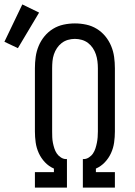

<svg xmlns="http://www.w3.org/2000/svg" viewBox="-89 -849 609 869"><path d="M69 0V-70H155V-86Q132 -96 114.5 -114.5Q97 -133 86.5 -156Q76 -179 72.5 -204Q69 -229 69 -254V-540Q69 -566 72.5 -591.5Q76 -617 86 -641Q96 -665 112.5 -685Q129 -705 151 -718.5Q173 -732 198.5 -737.5Q224 -743 250 -743Q276 -743 301.5 -737.5Q327 -732 349 -718.5Q371 -705 387.5 -685Q404 -665 414 -641Q424 -617 427.5 -591.5Q431 -566 431 -540V-254Q431 -229 427.5 -204Q424 -179 413.5 -156Q403 -133 385.5 -114.5Q368 -96 345 -86V-70H431V0H286V-129H290Q302 -129 313.5 -136.5Q325 -144 332 -154.5Q339 -165 343 -177.5Q347 -190 349.5 -202.5Q352 -215 353 -228Q354 -241 354 -254V-540Q354 -556 352 -572Q350 -588 345 -603Q340 -618 331 -631.5Q322 -645 309.5 -654.5Q297 -664 281.5 -668.5Q266 -673 250 -673Q234 -673 218.5 -668.5Q203 -664 190.5 -654.5Q178 -645 169 -631.5Q160 -618 155 -603Q150 -588 148.5 -572Q147 -556 147 -540V-254Q147 -241 147.5 -228Q148 -215 150.5 -202.5Q153 -190 157 -177.5Q161 -165 168 -154.5Q175 -144 186.5 -136.5Q198 -129 210 -129H214V0ZM-8 -631 -69 -660 12 -829 88 -792Z"/></svg>

Font: Iosevka Slab
Style: Regular
Weight: 400
Monospace: yes
Designer: Belleve Invis
Foundry: Belleve Invis
Version: Version 11.2.4; ttfautohint (v1.8.3)